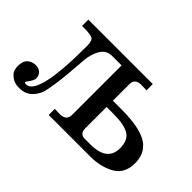

<svg xmlns="http://www.w3.org/2000/svg" viewBox="-83 -693 931 931"><g transform="rotate(45 382.5 -227.0)"><path d="M180 -366Q180 -404 166 -412Q152 -420 102 -420H94V-463H536V-420L500 -421H499Q456 -421 456 -382V-269H516Q662 -269 712 -221L728 -202Q747 -173 747 -131Q747 -60 694.5 -30Q642 0 569 0H285V-42L319 -41H320Q365 -41 365 -81V-420H300Q262 -420 242 -387.5Q222 -355 218 -308Q210 -193 201.5 -134.5Q193 -76 186 -58.5Q179 -41 164 -23Q137 9 91 9Q59 9 39.5 -6Q20 -21 15.5 -34.5Q11 -48 11 -61Q11 -97 28.5 -112Q46 -127 70 -127Q91 -127 104 -115Q117 -103 117 -83Q117 -71 104 -52L91 -34Q91 -27 102 -27Q180 -27 180 -366ZM644 -131Q644 -185 610.5 -205.5Q577 -226 505 -226H456V-81Q456 -42 490 -42H529Q644 -42 644 -131Z"/></g></svg>

Font: cwTeXMing
Style: Medium
Weight: 500
Version: Version 1.17